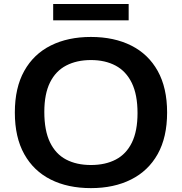

<svg xmlns="http://www.w3.org/2000/svg" viewBox="-20 -935 914 964"><path d="M436.5 9.5Q320.5 9.5 234.8 -33.5Q149 -76.5 101.8 -161Q54.5 -245.5 54.5 -370Q54.5 -494.5 101.8 -579Q149 -663.5 235 -706.5Q321 -749.5 436.5 -749.5Q553 -749.5 639 -706.2Q725 -663 772 -578.5Q819 -494 819 -370Q819 -246 771.8 -161.5Q724.5 -77 638.2 -33.8Q552 9.5 436.5 9.5ZM436.5 -106.5Q509 -106.5 561.5 -134Q614 -161.5 642.2 -219.2Q670.5 -277 670.5 -367Q670.5 -459.5 641.8 -518.5Q613 -577.5 560.5 -605.5Q508 -633.5 436.5 -633.5Q365.5 -633.5 312.8 -606.2Q260 -579 231.2 -521.2Q202.5 -463.5 202.5 -373Q202.5 -279.5 231 -220.5Q259.5 -161.5 312 -134Q364.5 -106.5 436.5 -106.5ZM247 -833V-915H626V-833Z"/></svg>

Font: Encode Sans SC Expanded SemiBold
Style: Regular
Weight: 600
Width: 7
Designer: Multiple Designers
Foundry: Impallari Type
Version: Version 3.002